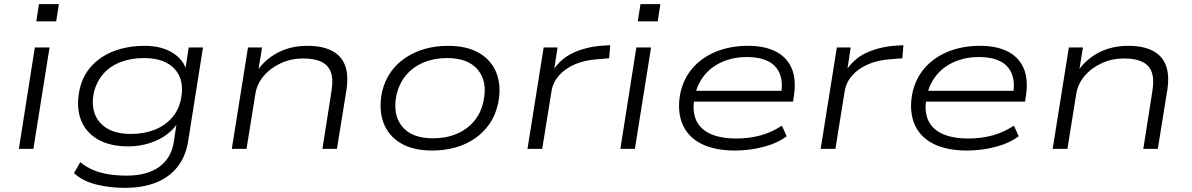

<svg xmlns="http://www.w3.org/2000/svg" viewBox="-20 -718 5749 926"><path d="M155 -615 168 -698H264L251 -615ZM71 0 148 -489H219L141 0Z M582 188Q508 188 443 171.5Q378 155 337 117L367 64Q397 89 432 103Q467 117 506.5 123Q546 129 590 129Q689 129 747 87.5Q805 46 818 -31L834 -139H845Q824 -99 786 -70.5Q748 -42 699.5 -27Q651 -12 599 -12Q510 -12 451.5 -46Q393 -80 370 -140.5Q347 -201 363 -282Q374 -336 402 -375.5Q430 -415 472 -442.5Q514 -470 566.5 -483.5Q619 -497 678 -497Q760 -497 814.5 -462Q869 -427 881 -371H872L890 -489H959L888 -41Q877 34 837 85.5Q797 137 732.5 162.5Q668 188 582 188ZM611 -72Q672 -72 722.5 -91Q773 -110 807.5 -148Q842 -186 853 -241Q871 -331 823 -384.5Q775 -438 674 -438Q613 -438 562.5 -419Q512 -400 478.5 -362Q445 -324 432 -269Q415 -180 463 -126Q511 -72 611 -72Z M1098 0 1176 -489H1244L1225 -373H1218Q1258 -432 1320.5 -464.5Q1383 -497 1463 -497Q1532 -497 1578 -474.5Q1624 -452 1643 -405.5Q1662 -359 1651 -285L1605 0H1535L1579 -280Q1588 -337 1575.5 -370.5Q1563 -404 1530 -420Q1497 -436 1443 -436Q1383 -436 1333 -412.5Q1283 -389 1250.5 -350Q1218 -311 1211 -261L1169 0Z M2065 8Q1972 8 1912.5 -27.5Q1853 -63 1829.5 -126Q1806 -189 1822 -272Q1834 -326 1862.5 -367.5Q1891 -409 1933.5 -438Q1976 -467 2028.5 -482Q2081 -497 2140 -497Q2233 -497 2292.5 -461.5Q2352 -426 2375.5 -363Q2399 -300 2382 -218Q2370 -163 2341.5 -121.5Q2313 -80 2271.5 -51Q2230 -22 2177.5 -7Q2125 8 2065 8ZM2068 -51Q2131 -51 2181.5 -72Q2232 -93 2266 -133Q2300 -173 2312 -231Q2332 -324 2285 -381Q2238 -438 2136 -438Q2074 -438 2023.5 -417Q1973 -396 1939 -356Q1905 -316 1892 -259Q1873 -165 1919.5 -108Q1966 -51 2068 -51Z M2524 0 2602 -489H2669L2651 -372H2643Q2682 -435 2746 -464Q2810 -493 2889 -498L2923 -500L2918 -437L2859 -432Q2799 -428 2752 -407.5Q2705 -387 2676 -354Q2647 -321 2640 -279L2595 0Z M3056 -615 3069 -698H3165L3152 -615ZM2972 0 3049 -489H3120L3042 0Z M3524 8Q3426 8 3361.5 -25Q3297 -58 3271 -120.5Q3245 -183 3261 -268Q3277 -341 3322.5 -392Q3368 -443 3436 -470Q3504 -497 3588 -497Q3667 -497 3720.5 -470Q3774 -443 3797.5 -390Q3821 -337 3809 -257L3805 -228H3305L3313 -280H3773L3747 -263Q3757 -324 3740 -364Q3723 -404 3683 -423.5Q3643 -443 3583 -443Q3518 -443 3464.5 -420Q3411 -397 3376 -353.5Q3341 -310 3330 -249L3329 -243Q3318 -180 3338 -137Q3358 -94 3407 -72Q3456 -50 3533 -50Q3593 -50 3648 -65Q3703 -80 3751 -112L3774 -61Q3731 -28 3664 -10Q3597 8 3524 8Z M3938 0 4016 -489H4083L4065 -372H4057Q4096 -435 4160 -464Q4224 -493 4303 -498L4337 -500L4332 -437L4273 -432Q4213 -428 4166 -407.5Q4119 -387 4090 -354Q4061 -321 4054 -279L4009 0Z M4643 8Q4545 8 4480.5 -25Q4416 -58 4390 -120.5Q4364 -183 4380 -268Q4396 -341 4441.5 -392Q4487 -443 4555 -470Q4623 -497 4707 -497Q4786 -497 4839.5 -470Q4893 -443 4916.5 -390Q4940 -337 4928 -257L4924 -228H4424L4432 -280H4892L4866 -263Q4876 -324 4859 -364Q4842 -404 4802 -423.5Q4762 -443 4702 -443Q4637 -443 4583.5 -420Q4530 -397 4495 -353.5Q4460 -310 4449 -249L4448 -243Q4437 -180 4457 -137Q4477 -94 4526 -72Q4575 -50 4652 -50Q4712 -50 4767 -65Q4822 -80 4870 -112L4893 -61Q4850 -28 4783 -10Q4716 8 4643 8Z M5057 0 5135 -489H5203L5184 -373H5177Q5217 -432 5279.5 -464.5Q5342 -497 5422 -497Q5491 -497 5537 -474.5Q5583 -452 5602 -405.5Q5621 -359 5610 -285L5564 0H5494L5538 -280Q5547 -337 5534.5 -370.5Q5522 -404 5489 -420Q5456 -436 5402 -436Q5342 -436 5292 -412.5Q5242 -389 5209.5 -350Q5177 -311 5170 -261L5128 0Z"/></svg>

Font: Nunito Sans 10pt Expanded Light
Style: Italic
Weight: 300
Width: 7
Italic angle: -9°
Designer: Vernon Adams
Foundry: Vernon Adams
Version: Version 3.101;gftools[0.9.27]